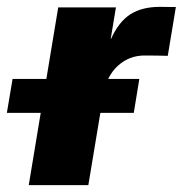

<svg xmlns="http://www.w3.org/2000/svg" viewBox="-80 -537 530 557"><path d="M3.4 0 88.9 -515.6H256.3L241.2 -424.3H242.2Q264.6 -474.1 298.3 -495.6Q332 -517.1 383.8 -517.1Q397.5 -517.1 408.4 -516.8Q419.4 -516.6 430.2 -516.6L406.7 -375Q397.5 -375.5 377.7 -375.7Q357.9 -376 339.4 -376Q294.4 -376 261.5 -345.7Q228.5 -315.4 219.7 -261.2L176.3 0ZM-60.1 -209.5 -43.5 -308.1H324.2L308.1 -209.5Z"/></svg>

Font: Inter Display Extra Bold
Style: Italic
Weight: 800
Italic angle: -9.39999°
Designer: Rasmus Andersson
Foundry: rsms
Version: Version 4.000;git-4fc901f